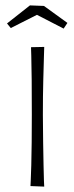

<svg xmlns="http://www.w3.org/2000/svg" viewBox="-20 -692 273 712"><path d="M144 0 93 -2Q93 -2 94 -22.5Q95 -43 96 -79.5Q97 -116 97.5 -164Q98 -212 98 -267Q98 -340 97.5 -396.5Q97 -453 96 -485Q95 -517 95 -517L144 -518Q144 -518 143 -485Q142 -452 140.5 -395Q139 -338 139 -266Q139 -212 140 -164Q141 -116 141.5 -79Q142 -42 143 -21Q144 0 144 0ZM216 -586 117 -637 20 -588 6 -605 91 -672 143 -670 230 -607Z"/></svg>

Font: Truculenta ExtraLight
Style: Regular
Weight: 250
Version: Version 1.002